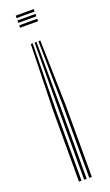

<svg xmlns="http://www.w3.org/2000/svg" viewBox="-157 -632 495 865"><g transform="rotate(-20 90.5 -200.0)"><path d="M104.8 -457.2H114L121.8 -142V200H109.5V-142ZM68.2 -457.2H77.2L72.5 -142V200H60.2V-142ZM86.5 -457.2H95.5L97.2 -142V200H85V-142ZM48 -600H134.5V-588.5H48ZM48 -553.8H134.5V-542.2H48ZM48 -577H134.5V-565.5H48Z"/></g></svg>

Font: Big Shoulders Inline Text Thin Light
Style: Regular
Weight: 300
Version: Version 2.002